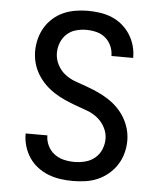

<svg xmlns="http://www.w3.org/2000/svg" viewBox="-53 -789 707 844"><g transform="rotate(5 300.0 -367.5)"><path d="M299 8Q271 8 243.5 4Q216 0 190.5 -10Q165 -20 143 -37Q121 -54 106 -76.5Q91 -99 83 -126Q75 -153 75 -180Q75 -181 75 -181.5Q75 -182 75 -182H171Q171 -182 171 -182Q171 -182 171 -181Q171 -158 181.5 -136.5Q192 -115 210.5 -101Q229 -87 252 -81.5Q275 -76 299 -76Q323 -76 346.5 -82Q370 -88 389 -103.5Q408 -119 417.5 -142Q427 -165 427 -189Q427 -215 414 -239.5Q401 -264 380 -280.5Q359 -297 334 -306Q309 -315 284 -324Q259 -333 234.5 -344Q210 -355 187.5 -369.5Q165 -384 146 -403Q127 -422 113 -445Q99 -468 92 -494Q85 -520 85 -546Q85 -574 92 -601Q99 -628 113 -651.5Q127 -675 148 -693.5Q169 -712 194 -723Q219 -734 246.5 -738.5Q274 -743 301 -743Q328 -743 355 -739Q382 -735 406.5 -725Q431 -715 452 -697.5Q473 -680 487.5 -657.5Q502 -635 509.5 -609Q517 -583 517 -556Q517 -556 517 -555.5Q517 -555 517 -554H421Q421 -554 421 -554.5Q421 -555 421 -555Q421 -578 411.5 -599Q402 -620 385 -634Q368 -648 346 -653.5Q324 -659 301 -659Q278 -659 255 -652.5Q232 -646 215 -630Q198 -614 189.5 -592Q181 -570 181 -547Q181 -520 193.5 -495.5Q206 -471 227 -454.5Q248 -438 273.5 -429Q299 -420 324 -411Q349 -402 373.5 -391Q398 -380 420.5 -365.5Q443 -351 462 -332Q481 -313 494.5 -290.5Q508 -268 515.5 -242Q523 -216 523 -189Q523 -161 515.5 -133.5Q508 -106 493 -82.5Q478 -59 456 -40.5Q434 -22 408.5 -11Q383 0 355 4Q327 8 299 8Z"/></g></svg>

Font: Zed Mono Medium Extended
Style: Regular
Weight: 500
Width: 7
Monospace: yes
Designer: Belleve Invis
Foundry: Belleve Invis
Version: Version 1.0.0; ttfautohint (v1.8.4)